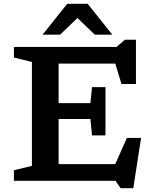

<svg xmlns="http://www.w3.org/2000/svg" viewBox="-20 -955 808 1014"><path d="M53.5 0V-56L148.5 -79V-628L53.5 -651V-707H595.5L639.5 -745H698V-511.5H621.5L589 -619H289.5V-410.5H457.5L466 -495H537V-240H466L457.5 -326.5H289.5V-88H588.5L650 -226.5H725L684 39H617L590 0ZM480.5 -772 389 -860 297.5 -772H205L335 -935H443L573 -772Z"/></svg>

Font: Newsreader 6pt Medium
Style: Regular
Weight: 500
Designer: Hugues Gentile
Foundry: Production Type
Version: Version 1.003; ttfautohint (v1.8.3)